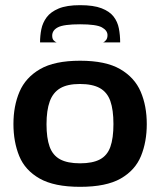

<svg xmlns="http://www.w3.org/2000/svg" viewBox="-20 -713 619 743"><path d="M290 10Q190 10 133.5 -22Q77 -54 54.5 -109Q32 -164 32 -233Q32 -303 55.5 -358Q79 -413 135 -445.5Q191 -478 290 -478Q389 -478 445 -445.5Q501 -413 524.5 -358Q548 -303 548 -233Q548 -164 525.5 -109Q503 -54 447 -22Q391 10 290 10ZM290 -81Q338 -81 366.5 -96Q395 -111 407 -144.5Q419 -178 419 -233Q419 -288 407 -322Q395 -356 366.5 -372Q338 -388 289 -388Q241 -388 213 -371.5Q185 -355 172.5 -320.5Q160 -286 160 -232Q160 -179 172 -145.5Q184 -112 212.5 -96.5Q241 -81 290 -81ZM290 -693Q238 -693 207 -680Q176 -667 160.5 -646Q145 -625 140 -600Q135 -575 135 -549H199Q193 -551 187.5 -557Q182 -563 182 -575Q182 -596 204.5 -607.5Q227 -619 290 -619Q353 -619 374.5 -607Q396 -595 396 -577Q396 -565 390.5 -558Q385 -551 379 -549H445Q445 -577 440 -603Q435 -629 419.5 -649Q404 -669 373 -681Q342 -693 290 -693Z"/></svg>

Font: Red Rose SemiBold
Style: Regular
Weight: 600
Designer: Jaikishan Patel
Version: Version 2.000